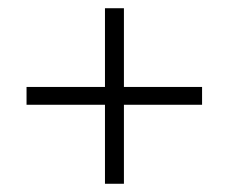

<svg xmlns="http://www.w3.org/2000/svg" viewBox="-20 -548 561 471"><path d="M237.5 -97.2V-291H45.1V-334.7H237.5V-527.8H284V-334.7H475.7V-291H284V-97.2Z"/></svg>

Font: Afacad Flux Light
Style: Regular
Weight: 300
Designer: Kristian Moeller
Foundry: Dicotype
Version: Version 1.100